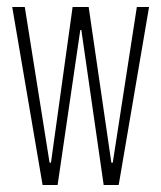

<svg xmlns="http://www.w3.org/2000/svg" viewBox="-20 -530 462 550"><path d="M102 0 15 -510H51L122 -64H126L188 -510H234L299 -64H303L372 -510H407L320 0H277L213 -444H210L145 0Z"/></svg>

Font: Saira UltraCondensed Thin
Style: Regular
Weight: 250
Width: 1
Designer: Hector Gatti with collaboration of the Omnibus-Type team
Foundry: Omnibus-Type
Version: Version 1.101